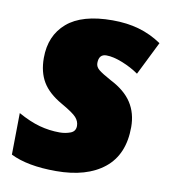

<svg xmlns="http://www.w3.org/2000/svg" viewBox="-69 -624 623 695"><g transform="rotate(10 242.5 -276.5)"><path d="M15 -21 17 -174Q60 -150 96.5 -140Q133 -130 171 -130Q192 -130 210.5 -137Q229 -144 229 -164Q229 -181 216.5 -195Q204 -209 160 -234Q111 -262 89.5 -298Q68 -334 68 -386Q68 -468 123 -515.5Q178 -563 290 -563Q343 -563 387 -550.5Q431 -538 471 -511L410 -388Q383 -407 349 -420.5Q315 -434 290 -434Q262 -434 262 -401Q262 -387 275 -376.5Q288 -366 321 -348Q374 -321 398.5 -283Q423 -245 423 -194Q423 -93 359 -41.5Q295 10 182 10Q77 10 15 -21Z"/></g></svg>

Font: Noto Sans Display Black
Style: Italic
Weight: 900
Italic angle: -12°
Designer: Monotype Design team
Foundry: Monotype Imaging Inc.
Version: Version 1.000